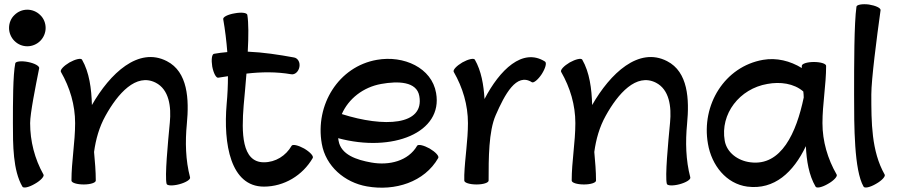

<svg xmlns="http://www.w3.org/2000/svg" viewBox="-20 -839 4171 892"><path d="M192 -709C192 -732 183 -754 167 -769C151 -785 129 -794 107 -794C84 -794 63 -785 47 -769C31 -754 22 -732 22 -709C22 -687 31 -665 47 -649C63 -633 84 -624 107 -624C129 -624 151 -633 167 -649C183 -665 192 -687 192 -709ZM51 -545C40 -491 40 -360 40 -267C40 -165 40 -48 84 28C89 37 115 31 142 15C169 0 187 -20 182 -28C141 -101 120 -183 120 -267C120 -312 145 -437 162 -522C164 -532 141 -545 110 -551C80 -557 53 -554 51 -545Z M263 -505C305 -432 329 -351 329 -267C329 -178 312 -89 312 0C312 10 337 18 369 18C400 18 425 10 425 0C425 -44 421 -89 417 -133C425 -192 441 -249 470 -301C527 -404 612 -501 703 -455C766 -423 776 -343 769 -270C760 -175 745 -19 754 15C756 24 783 25 813 17C843 9 866 -5 863 -15C842 -95 840 -180 848 -263C859 -378 853 -505 755 -555C623 -623 491 -498 407 -351C405 -427 395 -503 361 -562C356 -570 330 -564 303 -549C276 -533 258 -514 263 -505Z M994 -478C1009 -480 1024 -483 1039 -485C1039 -442 1037 -399 1033 -356C1017 -170 1051 28 1206 28C1300 28 1386 -24 1433 -105C1438 -114 1420 -133 1393 -149C1366 -164 1340 -170 1335 -162C1308 -115 1260 -85 1206 -85C1102 -85 1102 -224 1112 -349C1116 -394 1121 -445 1125 -497C1194 -505 1264 -506 1333 -494C1350 -491 1367 -506 1371 -528C1375 -549 1364 -569 1346 -572C1275 -585 1203 -596 1131 -599C1135 -670 1135 -734 1129 -770C1127 -780 1101 -783 1070 -777C1039 -772 1015 -760 1017 -750C1026 -699 1032 -648 1036 -597C1015 -595 995 -593 974 -589C964 -587 961 -561 966 -530C972 -499 984 -476 994 -478Z M2016 -105C2021 -114 2003 -133 1976 -149C1949 -164 1923 -170 1918 -162C1877 -91 1788 -69 1705 -84C1637 -96 1564 -120 1553 -185C1552 -189 1552 -193 1551 -197C1804 -129 2039 -223 2006 -407C1986 -524 1856 -583 1731 -561C1553 -530 1443 -352 1475 -171C1493 -67 1581 9 1685 27C1815 50 1952 7 2016 -105ZM1751 -449C1829 -463 1916 -461 1928 -393C1953 -255 1763 -247 1568 -309C1599 -380 1667 -434 1751 -449Z M2250 0C2250 -103 2250 -229 2283 -304C2325 -400 2379 -503 2451 -457C2459 -452 2480 -469 2497 -495C2514 -522 2521 -547 2512 -553C2408 -619 2301 -514 2231 -379C2227 -445 2216 -510 2186 -562C2181 -570 2155 -564 2128 -549C2101 -533 2083 -514 2088 -505C2130 -432 2154 -351 2154 -267C2154 -186 2140 -106 2137 -26C2137 -19 2137 -12 2137 -4C2137 -4 2137 -3 2137 -2C2137 -1 2137 -1 2137 0C2137 10 2162 18 2194 18C2225 18 2250 10 2250 0Z M2587 -505C2629 -432 2653 -351 2653 -267C2653 -178 2636 -89 2636 0C2636 10 2661 18 2693 18C2724 18 2749 10 2749 0C2749 -44 2745 -89 2741 -133C2749 -192 2765 -249 2794 -301C2851 -404 2936 -501 3027 -455C3090 -423 3100 -343 3093 -270C3084 -175 3069 -19 3078 15C3080 24 3107 25 3137 17C3167 9 3190 -5 3187 -15C3166 -95 3164 -180 3172 -263C3183 -378 3177 -505 3079 -555C2947 -623 2815 -498 2731 -351C2729 -427 2719 -503 2685 -562C2680 -570 2654 -564 2627 -549C2600 -533 2582 -514 2587 -505Z M3867 -28C3825 -101 3801 -183 3801 -267C3801 -356 3818 -444 3818 -533C3818 -543 3793 -551 3761 -551C3730 -551 3705 -543 3705 -533C3705 -530 3705 -526 3705 -523C3651 -556 3588 -572 3525 -561C3347 -530 3237 -352 3269 -171C3286 -71 3354 15 3452 28C3578 44 3666 -39 3724 -160C3727 -92 3738 -25 3769 28C3774 37 3800 31 3827 15C3854 0 3872 -20 3867 -28ZM3466 -85C3409 -92 3357 -129 3347 -185C3325 -310 3416 -427 3545 -449C3604 -460 3668 -452 3712 -414C3713 -405 3714 -396 3714 -386C3680 -223 3610 -66 3466 -85Z M3959 -808C3948 -732 3948 -536 3948 -400C3948 -254 3948 -48 3992 28C3997 37 4023 31 4050 15C4077 0 4095 -20 4090 -28C4028 -137 4028 -272 4028 -400C4028 -470 4053 -662 4071 -792C4072 -802 4048 -813 4017 -818C3986 -822 3960 -817 3959 -808Z"/></svg>

Font: Nupuram SemiBold
Style: Regular
Weight: 600
Designer: Santhosh Thottingal (santhosh.thottingal@gmail.com)
Foundry: SMC
Version: Version 1.000